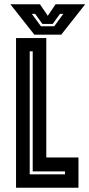

<svg xmlns="http://www.w3.org/2000/svg" viewBox="-20 -878 418 898"><path d="M55 0V-700H196.5V-141.5H347V0ZM119 -62.5H284V-76.5H133V-638H119ZM140.5 -716 28.5 -858H167L203.5 -804L240 -858H378.5L266.5 -716ZM171.5 -755H233.5L276 -813H260.5L226.5 -766H178.5L144.5 -813H129Z"/></svg>

Font: Tourney Condensed Regular
Style: Bold
Weight: 700
Width: 3
Designer: Tyler Finck
Foundry: Etcetera Type Co
Version: Version 1.010; ttfautohint (v1.8.3)